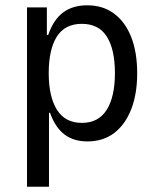

<svg xmlns="http://www.w3.org/2000/svg" viewBox="-20 -525 595 725"><path d="M82 180V-497H157V-393H162Q182 -451 218.5 -478Q255 -505 309 -505Q369 -505 411 -473.5Q453 -442 475.5 -385Q498 -328 498 -248Q498 -170 475.5 -112.5Q453 -55 411.5 -23Q370 9 310 9Q257 9 222.5 -18Q188 -45 169 -99H165V180ZM289 -61Q352 -61 383 -110.5Q414 -160 414 -249Q414 -338 383.5 -386.5Q353 -435 289 -435Q225 -435 194.5 -386.5Q164 -338 164 -249Q164 -160 195 -110.5Q226 -61 289 -61Z"/></svg>

Font: Nunito Sans 7pt Condensed
Style: Regular
Weight: 400
Width: 3
Designer: Vernon Adams
Foundry: Vernon Adams
Version: Version 3.101;gftools[0.9.27]